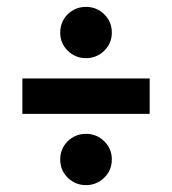

<svg xmlns="http://www.w3.org/2000/svg" viewBox="-20 -549 500 558"><path d="M45 -218V-321H415V-218ZM229.9 -11Q199 -11 177 -32.5Q155 -54.1 155 -85Q155 -117 176.8 -138.5Q198.6 -160 230 -160Q260.8 -160 282.9 -138.5Q305 -117 305 -85.5Q305 -54 282.9 -32.5Q260.7 -11 229.9 -11ZM229.9 -380Q199 -380 177 -401.5Q155 -423.1 155 -454Q155 -486 176.8 -507.5Q198.6 -529 230 -529Q260.8 -529 282.9 -507.5Q305 -486 305 -454.5Q305 -423 282.9 -401.5Q260.7 -380 229.9 -380Z"/></svg>

Font: Teachers
Style: Regular
Weight: 400
Designer: Alfredo Marco Pradil, Chank Diesel
Version: Version 1.001